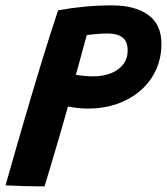

<svg xmlns="http://www.w3.org/2000/svg" viewBox="-40 -664 604 694"><path d="M-20 6Q-15 -11.5 -5.2 -46Q4.5 -80.5 17.8 -126.5Q31 -172.5 46.5 -225.5Q62 -278.5 78.5 -334.2Q95 -390 111.5 -443.5Q128 -497 143 -544Q158 -591 170 -626.5Q215 -635 263.8 -639.8Q312.5 -644.5 366.5 -644.5Q448 -644.5 495.8 -610Q543.5 -575.5 543.5 -506Q543.5 -453 523.2 -410Q503 -367 467 -336Q431 -305 382.5 -288.2Q334 -271.5 277.5 -271.5Q262 -271.5 240 -273.8Q218 -276 205.5 -279Q202 -265.5 192 -230.8Q182 -196 169.2 -152Q156.5 -108 143.5 -64.8Q130.5 -21.5 121 9.5Q110.5 9.5 91.5 9.5Q72.5 9.5 51 8.8Q29.5 8 10.2 7.2Q-9 6.5 -20 6ZM234 -394Q246 -391.5 262.5 -389.8Q279 -388 296.5 -388Q332.5 -388 360.8 -399.2Q389 -410.5 405.2 -431.2Q421.5 -452 421.5 -481Q421.5 -515 402.2 -529Q383 -543 349.5 -543Q334 -543 314.5 -541.5Q295 -540 273.5 -537Q273 -534.5 269.2 -521Q265.5 -507.5 260.2 -488.5Q255 -469.5 249.8 -450Q244.5 -430.5 240.2 -415Q236 -399.5 234 -394Z"/></svg>

Font: Grandstander Thin SemiBold
Style: Italic
Weight: 600
Italic angle: -15°
Version: Version 1.200